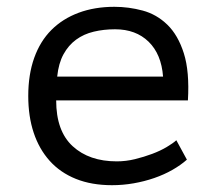

<svg xmlns="http://www.w3.org/2000/svg" viewBox="-20 -532 640 564"><path d="M529 -63Q511 -47 486.5 -33Q462 -19 433 -9Q404 1 372.5 6.5Q341 12 309 12Q249 12 203 -6.5Q157 -25 126 -59.5Q95 -94 79 -142Q63 -190 63 -250Q63 -313 80.5 -362Q98 -411 131 -444Q164 -477 211 -494.5Q258 -512 316 -512Q358 -512 399 -501Q440 -490 471.5 -459.5Q503 -429 520 -375.5Q537 -322 532 -237H145Q145 -147 193.5 -102.5Q242 -58 323 -58Q350 -58 376.5 -64.5Q403 -71 427 -80Q451 -89 469.5 -100Q488 -111 498 -120ZM318 -446Q285 -446 255.5 -439Q226 -432 203.5 -415.5Q181 -399 166.5 -372.5Q152 -346 148 -307H459Q454 -373 416.5 -409.5Q379 -446 318 -446Z"/></svg>

Font: PT Mono
Style: Regular
Weight: 400
Monospace: yes
Designer: A.Korolkova, I.Chaeva
Foundry: ParaType Ltd
Version: Version 1.001W OFL